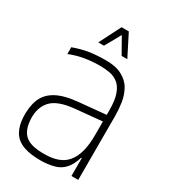

<svg xmlns="http://www.w3.org/2000/svg" viewBox="-207 -943 929 1053"><g transform="rotate(30 258.0 -416.5)"><path d="M414 0V-307Q414 -313 414 -330Q414 -347 414 -366.5Q414 -386 414 -400.5Q414 -415 414 -415Q414 -480 400 -518Q386 -556 362 -574Q338 -592 308.5 -597Q279 -602 248 -602Q198 -602 151 -594Q104 -586 60 -568V-611Q110 -629 151.5 -636Q193 -643 248 -644Q319 -646 361 -624.5Q403 -603 423.5 -567Q444 -531 450.5 -488Q457 -445 457 -404V0ZM233 11Q159 12 114 -5Q69 -22 48 -58Q27 -94 24 -146Q21 -214 40 -261Q59 -308 108.5 -335.5Q158 -363 246 -371L434 -389V-347L246 -329Q141 -319 101 -274.5Q61 -230 65 -157Q68 -107 87 -78.5Q106 -50 143 -39Q180 -28 235 -30Q277 -31 310 -43Q343 -55 366 -81.5Q389 -108 401.5 -152Q414 -196 414 -260L432 -113H410Q395 -64 371 -37.5Q347 -11 313 -1Q279 9 233 11ZM323 -708 246 -844H290L359 -708ZM175 -708 244 -844H287L211 -708Z"/></g></svg>

Font: Matangi Light
Style: Regular
Weight: 300
Designer: Prashant Pant
Foundry: The Graphic Ant
Version: Version 3.002